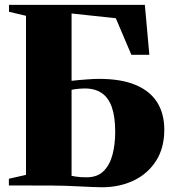

<svg xmlns="http://www.w3.org/2000/svg" viewBox="-20 -763 708 790"><path d="M399 7.5Q379.5 7.5 355 6.2Q330.5 5 303.5 3.8Q276.5 2.5 249.2 1.5Q222 0.5 196 0.5L16.5 0V-27.5L87 -43.5V-698L17 -714.5V-743H576L594.5 -537.5H520.5L456.5 -688L274.5 -707.5V-430.5Q285.5 -432 300.5 -433.2Q315.5 -434.5 331.5 -435.8Q347.5 -437 362.2 -437.8Q377 -438.5 387.5 -438.5Q478.5 -438.5 538 -413.5Q597.5 -388.5 626.8 -341.8Q656 -295 656 -229.5Q656 -154 622 -101Q588 -48 530 -20.2Q472 7.5 399 7.5ZM336.5 -33.5Q380.5 -33.5 406.2 -59Q432 -84.5 443 -127Q454 -169.5 454 -220.5Q454 -281.5 440.5 -321Q427 -360.5 399 -379.8Q371 -399 329 -399Q319 -399 308.8 -398.2Q298.5 -397.5 289.5 -396.2Q280.5 -395 274.5 -393.5V-39.5Q282.5 -38 291.5 -36.5Q300.5 -35 311.8 -34.2Q323 -33.5 336.5 -33.5Z"/></svg>

Font: Merriweather 120pt Black
Style: Regular
Weight: 900
Designer: Eben Sorkin
Foundry: Eben Sorkin
Version: Version 2.100